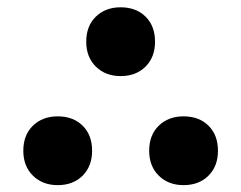

<svg xmlns="http://www.w3.org/2000/svg" viewBox="-20 -507 675 537"><path d="M141.4 10.8Q99 10.8 72.1 -15.7Q45.2 -42.1 45.2 -85.4Q45.2 -129.4 72.1 -155.5Q99 -181.6 141.4 -181.6Q184.5 -181.6 211.1 -155.5Q237.6 -129.4 237.6 -85.4Q237.6 -42.1 211.1 -15.7Q184.5 10.8 141.4 10.8ZM493.4 10.8Q451 10.8 424.1 -15.7Q397.2 -42.1 397.2 -85.4Q397.2 -129.4 424.1 -155.5Q451 -181.6 493.4 -181.6Q536.5 -181.6 563.1 -155.5Q589.6 -129.4 589.6 -85.4Q589.6 -42.1 563.1 -15.7Q536.5 10.8 493.4 10.8ZM317.4 -294.2Q275 -294.2 248.1 -320.7Q221.2 -347.1 221.2 -390.4Q221.2 -434.4 248.1 -460.5Q275 -486.6 317.4 -486.6Q360.5 -486.6 387.1 -460.5Q413.6 -434.4 413.6 -390.4Q413.6 -347.1 387.1 -320.7Q360.5 -294.2 317.4 -294.2Z"/></svg>

Font: Kufam
Style: Regular
Weight: 400
Designer: Wael Morcos, Artur Schmal
Foundry: Original Type
Version: Version 1.301; ttfautohint (v1.8.3)